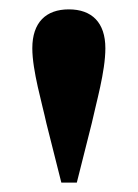

<svg xmlns="http://www.w3.org/2000/svg" viewBox="-20 -849 294 410"><path d="M127 -829C78 -829 49 -801 49 -746C49 -698 70 -628 79 -586L111 -459H144L176 -586C185 -628 205 -696 205 -746C205 -801 176 -829 127 -829Z"/></svg>

Font: Noto Serif KR Black
Style: Regular
Weight: 900
Version: Version 1.001;PS 1.001;hotconv 16.6.54;makeotf.lib2.5.65590